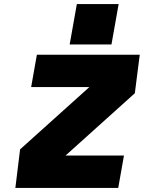

<svg xmlns="http://www.w3.org/2000/svg" viewBox="-20 -917 702 937"><path d="M355 -897H559L524 -700H320ZM160 -650H662L638 -462L300 -158H585L557 0H55L78 -188L416 -492H132Z"/></svg>

Font: Overused Grotesk Black
Style: Italic
Weight: 900
Italic angle: -10°
Version: Version 0.003